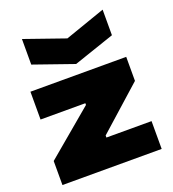

<svg xmlns="http://www.w3.org/2000/svg" viewBox="-147 -939 945 1051"><g transform="rotate(-20 325.0 -413.5)"><path d="M101 -827 336 -745 571 -827V-678L333 -597L101 -678ZM36 -140 307 -368V-378H46V-540H604V-400L351 -174V-162H614V0H36Z"/></g></svg>

Font: Encode Sans Wide
Style: Black
Weight: 900
Designer: Pablo Impallari, Andres Torresi
Foundry: Pablo Impallari, Andres Torresi
Version: Version 1.000; ttfautohint (v1.00) -l 8 -r 50 -G 200 -x 14 -